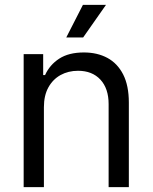

<svg xmlns="http://www.w3.org/2000/svg" viewBox="-20 -768 626 788"><path d="M160.2 -328.1V0H77.1V-545.9H157.2V-460H165Q184.1 -502 223.1 -527.3Q262.2 -552.7 324.2 -552.7Q379.4 -552.7 420.9 -530.3Q462.4 -507.8 485.6 -462.2Q508.8 -416.5 508.8 -346.7V0H425.8V-340.8Q425.8 -404.8 392.1 -441.2Q358.4 -477.5 300.3 -477.5Q260.3 -477.5 228.5 -460Q196.8 -442.4 178.5 -409.2Q160.2 -376 160.2 -328.1ZM252 -614.3 320.3 -748H415L321.3 -614.3Z"/></svg>

Font: Inter V
Style: 
Weight: 400
Designer: Rasmus Andersson
Foundry: rsms
Version: Version 4.000;git-a3f224843